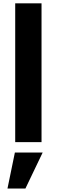

<svg xmlns="http://www.w3.org/2000/svg" viewBox="-20 -844 336 1140"><path d="M70.3 0V-824.2H226.6V0ZM24.4 275.4 68.4 61.5H233.4L130.9 275.4Z"/></svg>

Font: Gothic A1 Black
Style: Regular
Weight: 900
Version: Version 2.50